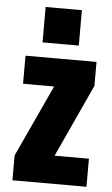

<svg xmlns="http://www.w3.org/2000/svg" viewBox="-56 -848 517 886"><g transform="rotate(5 202.5 -405.0)"><path d="M119 -646V-810H287V-646ZM36 0V-115L190 -448H46V-578H375V-467L220 -130H379V0Z"/></g></svg>

Font: Oswald Heavy
Style: Regular
Weight: 400
Designer: Vernon Adams
Foundry: Vernon Adams
Version: Version 4.101